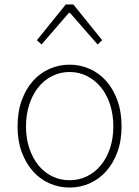

<svg xmlns="http://www.w3.org/2000/svg" viewBox="-20 -831 626 864"><path d="M310 -811H276L146 -650L167 -631L290 -773H295L419 -631L440 -650ZM293 13Q340 13 382.5 -5.5Q425 -24 457 -59.5Q489 -95 508 -146Q527 -197 527 -262Q527 -328 508 -380Q489 -432 457 -467.5Q425 -503 382.5 -521.5Q340 -540 293 -540Q246 -540 203.5 -521.5Q161 -503 129 -467.5Q97 -432 78 -380Q59 -328 59 -262Q59 -197 78 -146Q97 -95 129 -59.5Q161 -24 203.5 -5.5Q246 13 293 13ZM293 -20Q251 -20 215 -37.5Q179 -55 153 -87Q127 -119 112 -163.5Q97 -208 97 -262Q97 -316 112 -361.5Q127 -407 153 -439Q179 -471 215 -489Q251 -507 293 -507Q335 -507 371 -489Q407 -471 433.5 -439Q460 -407 475 -361.5Q490 -316 490 -262Q490 -208 475 -163.5Q460 -119 433.5 -87Q407 -55 371 -37.5Q335 -20 293 -20Z"/></svg>

Font: Spoqa Han Sans Neo Thin
Style: Regular
Weight: 100
Designer: [Spoqa Han Sans Neo] Dong-huui Kim  Younghwa Kang  Yujin Lee  [Noto Sans] Ryoko NISHIZUKA  (kana & ideographs); Paul D. 
Foundry: Spoqa (http://www.spoqa-han-sans.com)
Version: Version 1.100;hotconv 1.0.109;makeotfexe 2.5.65596